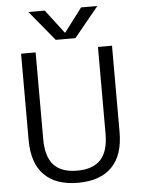

<svg xmlns="http://www.w3.org/2000/svg" viewBox="-63 -1005 780 1064"><g transform="rotate(-5 327.5 -473.5)"><path d="M75.2 -250V-730.5H156.2V-247.1Q156.2 -150.4 198.7 -104Q241.2 -57.6 329.1 -57.6Q417 -57.6 460 -104Q502.9 -150.4 502.9 -247.1V-730.5H581.1V-250Q581.1 -121.1 516.1 -55.7Q451.2 9.8 328.1 9.8Q205.1 9.8 140.1 -55.7Q75.2 -121.1 75.2 -250ZM329.1 -825.2 428.7 -957H519.5L382.8 -790H273.4L135.7 -957H226.6L327.1 -825.2Z"/></g></svg>

Font: Mgen+ 1c regular
Style: Regular
Weight: 400
Designer: [Source Han Sans]
Ryoko NISHIZUKA  (kana & ideographs); Paul D. Hunt (Latin, Greek & Cyrillic); Wenlong ZHANG  (bopomofo
Version: Version 1.059.20150602